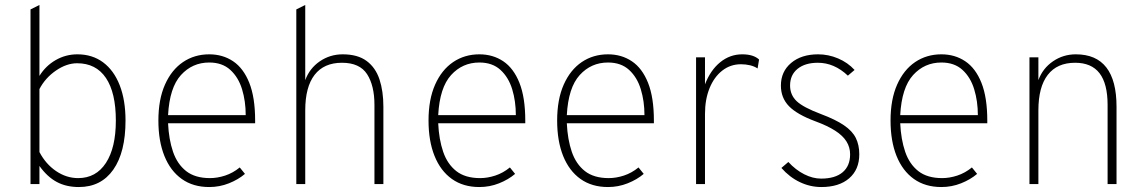

<svg xmlns="http://www.w3.org/2000/svg" viewBox="-20 -742 4619 774"><path d="M298 12Q247 12 208.8 -8.5Q170.5 -29 139 -73V0H103V-704L139 -722V-436Q164 -476.5 204.5 -499.8Q245 -523 292 -523Q352 -523 395.5 -490.8Q439 -458.5 462.5 -398.5Q486 -338.5 486 -256Q486 -128.5 436.8 -58.2Q387.5 12 298 12ZM295 -24Q367 -24 407 -85.2Q447 -146.5 447 -256Q447 -368.5 407 -427.8Q367 -487 291 -487Q248.5 -487 205.5 -457.5Q162.5 -428 139 -383V-129Q164.5 -80.5 206.2 -52.2Q248 -24 295 -24Z M823.5 12Q758.5 12 712.8 -20.5Q667 -53 642.8 -113.2Q618.5 -173.5 618.5 -256Q618.5 -341 645 -400.8Q671.5 -460.5 717.8 -491.8Q764 -523 823.5 -523Q878 -523 919.8 -495Q961.5 -467 985 -408Q1008.5 -349 1008.5 -256Q1008.5 -253 1008.5 -250.5Q1008.5 -248 1008.5 -245H657.5Q660.5 -180 677.5 -130.2Q694.5 -80.5 730.5 -52.2Q766.5 -24 826.5 -24Q856 -24 887.5 -34.2Q919 -44.5 946.5 -67L967.5 -41Q940.5 -18 902.8 -3Q865 12 823.5 12ZM657.5 -278H970.5Q970.5 -334 955.8 -382.2Q941 -430.5 908.5 -460.2Q876 -490 823.5 -490Q755.5 -490 709.5 -439.5Q663.5 -389 657.5 -278Z M1174.5 0V-704L1210.5 -722V-419Q1228 -466.5 1269.2 -494.8Q1310.5 -523 1361.5 -523Q1422 -523 1458 -496.2Q1494 -469.5 1509.8 -422Q1525.5 -374.5 1525.5 -312V0H1489.5V-319Q1489.5 -397 1459.8 -443Q1430 -489 1358.5 -489Q1286 -489 1248.2 -440.2Q1210.5 -391.5 1210.5 -297V0Z M1912.5 12Q1847.5 12 1801.8 -20.5Q1756 -53 1731.8 -113.2Q1707.5 -173.5 1707.5 -256Q1707.5 -341 1734 -400.8Q1760.5 -460.5 1806.8 -491.8Q1853 -523 1912.5 -523Q1967 -523 2008.8 -495Q2050.5 -467 2074 -408Q2097.5 -349 2097.5 -256Q2097.5 -253 2097.5 -250.5Q2097.5 -248 2097.5 -245H1746.5Q1749.5 -180 1766.5 -130.2Q1783.5 -80.5 1819.5 -52.2Q1855.5 -24 1915.5 -24Q1945 -24 1976.5 -34.2Q2008 -44.5 2035.5 -67L2056.5 -41Q2029.5 -18 1991.8 -3Q1954 12 1912.5 12ZM1746.5 -278H2059.5Q2059.5 -334 2044.8 -382.2Q2030 -430.5 1997.5 -460.2Q1965 -490 1912.5 -490Q1844.5 -490 1798.5 -439.5Q1752.5 -389 1746.5 -278Z M2431 12Q2366 12 2320.2 -20.5Q2274.5 -53 2250.2 -113.2Q2226 -173.5 2226 -256Q2226 -341 2252.5 -400.8Q2279 -460.5 2325.2 -491.8Q2371.5 -523 2431 -523Q2485.5 -523 2527.2 -495Q2569 -467 2592.5 -408Q2616 -349 2616 -256Q2616 -253 2616 -250.5Q2616 -248 2616 -245H2265Q2268 -180 2285 -130.2Q2302 -80.5 2338 -52.2Q2374 -24 2434 -24Q2463.5 -24 2495 -34.2Q2526.5 -44.5 2554 -67L2575 -41Q2548 -18 2510.2 -3Q2472.5 12 2431 12ZM2265 -278H2578Q2578 -334 2563.2 -382.2Q2548.5 -430.5 2516 -460.2Q2483.5 -490 2431 -490Q2363 -490 2317 -439.5Q2271 -389 2265 -278Z M2786 0V-511H2822V-402Q2844 -459 2883.2 -491Q2922.5 -523 2972 -523Q3017.5 -523 3040 -502L3034 -466Q3021.5 -474.5 3003.8 -478.8Q2986 -483 2967 -483Q2924.5 -483 2891.8 -457.5Q2859 -432 2840.5 -386.8Q2822 -341.5 2822 -283V0Z M3291 12Q3246 12 3204.5 -7.8Q3163 -27.5 3130 -65L3158 -89Q3187.5 -57 3222 -39.5Q3256.5 -22 3290 -22Q3346.5 -22 3376.8 -47.5Q3407 -73 3407 -120Q3407 -148 3392.5 -171.5Q3378 -195 3347 -215Q3316 -235 3267 -253Q3193 -280.5 3160.5 -314Q3128 -347.5 3128 -397Q3128 -453.5 3169.2 -488.2Q3210.5 -523 3278 -523Q3319.5 -523 3358.5 -506.5Q3397.5 -490 3425 -460L3398 -437Q3343 -489 3277 -489Q3225.5 -489 3195.2 -464.5Q3165 -440 3165 -397Q3165 -359.5 3191.5 -334.2Q3218 -309 3290 -282Q3348.5 -260 3382.2 -237Q3416 -214 3430 -185.8Q3444 -157.5 3444 -120Q3444 -58.5 3403.2 -23.2Q3362.5 12 3291 12Z M3775 12Q3710 12 3664.2 -20.5Q3618.5 -53 3594.2 -113.2Q3570 -173.5 3570 -256Q3570 -341 3596.5 -400.8Q3623 -460.5 3669.2 -491.8Q3715.5 -523 3775 -523Q3829.5 -523 3871.2 -495Q3913 -467 3936.5 -408Q3960 -349 3960 -256Q3960 -253 3960 -250.5Q3960 -248 3960 -245H3609Q3612 -180 3629 -130.2Q3646 -80.5 3682 -52.2Q3718 -24 3778 -24Q3807.5 -24 3839 -34.2Q3870.5 -44.5 3898 -67L3919 -41Q3892 -18 3854.2 -3Q3816.5 12 3775 12ZM3609 -278H3922Q3922 -334 3907.2 -382.2Q3892.5 -430.5 3860 -460.2Q3827.5 -490 3775 -490Q3707 -490 3661 -439.5Q3615 -389 3609 -278Z M4130 0V-511H4166V-419Q4183.5 -466.5 4224.8 -494.8Q4266 -523 4317 -523Q4399 -523 4440 -470Q4481 -417 4481 -312V0H4445V-319Q4445 -404.5 4412.5 -446.8Q4380 -489 4314 -489Q4241.5 -489 4203.8 -440.2Q4166 -391.5 4166 -297V0Z"/></svg>

Font: Overpass Thin
Style: Regular
Weight: 250
Designer: Delve Withrington, Dave Bailey, Thomas Jockin
Foundry: Delve Fonts LLC
Version: Version 4.000